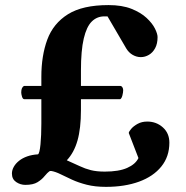

<svg xmlns="http://www.w3.org/2000/svg" viewBox="-20 -727 730 755"><path d="M396.5 7.8Q354 7.8 321.3 -0.5Q288.6 -8.8 263.2 -20.5Q237.8 -32.2 218 -42Q198.2 -51.8 181.6 -54.7H176.3Q165.5 -47.4 155 -34.2Q144.5 -21 127.4 -10.5Q110.4 0 79.6 0Q60.1 0 43.5 -11.2Q26.9 -22.5 26.9 -44.4Q26.9 -58.1 34.2 -71Q41.5 -84 54.9 -94.7Q68.4 -105.5 87.2 -112.1Q106 -118.7 129.4 -120.1Q135.7 -124 139.2 -159.2Q142.6 -194.3 142.6 -240.7V-336.9H75.2Q69.3 -337.4 66.4 -347.4Q63.5 -357.4 63.5 -363.3Q63.5 -384.3 75.2 -389.2H142.6V-425.3Q142.6 -507.8 166 -571.3Q189.5 -634.8 247.1 -670.9Q304.7 -707 406.7 -707Q460 -707 496.8 -692.4Q533.7 -677.7 556.4 -656.5Q579.1 -635.3 589.4 -614.5Q599.6 -593.8 599.6 -581.1Q599.6 -555.2 590.1 -537.6Q580.6 -520 565.4 -511.2Q550.3 -502.4 533.7 -502.4Q517.1 -502.4 501.7 -511.2Q486.3 -520 476.1 -537.1L402.8 -662.6H390.1Q361.3 -662.6 340.8 -642.3Q320.3 -622.1 309.3 -575.2Q298.3 -528.3 298.3 -449.2V-389.2H452.6Q458.5 -388.7 461.4 -383.5Q464.4 -378.4 464.4 -372.6Q464.4 -363.3 461.2 -351.3Q458 -339.4 452.6 -336.9H298.3V-294.4Q298.3 -222.2 284.7 -174.3Q271 -126.5 242.7 -96.7Q272 -84 293.5 -73.7Q314.9 -63.5 337.4 -57.9Q359.9 -52.2 392.1 -52.2Q447.3 -52.2 480 -66.7Q512.7 -81.1 524.4 -105.5L486.3 -204.1Q486.8 -209.5 495.8 -220.2Q504.9 -231 521.2 -240Q537.6 -249 559.1 -249Q594.7 -249 620.4 -226.1Q646 -203.1 646 -166Q646 -111.3 614.5 -72.3Q583 -33.2 526.9 -12.7Q470.7 7.8 396.5 7.8Z"/></svg>

Font: Gelasio
Style: Bold
Weight: 700
Designer: Eben Sorkin
Foundry: Eben Sorkin
Version: Version 1.008